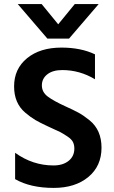

<svg xmlns="http://www.w3.org/2000/svg" viewBox="-20 -912 558 940"><path d="M477 -189Q477 -99 412.5 -45.5Q348 8 243 8Q129 8 54 -35V-164Q140 -102 242 -102Q288 -102 316 -124.5Q344 -147 344 -185Q344 -203 337 -217Q330 -231 308.5 -245Q287 -259 275.5 -265Q264 -271 228 -287Q218 -292 213 -294Q176 -311 153 -324.5Q130 -338 103 -361Q76 -384 62.5 -416Q49 -448 49 -489Q49 -575 112.5 -627Q176 -679 281 -679Q376 -679 445 -646V-524Q370 -569 285 -569Q238 -569 211.5 -548Q185 -527 185 -494Q185 -461 213.5 -439.5Q242 -418 299 -392Q339 -374 364 -360.5Q389 -347 418.5 -323Q448 -299 462.5 -265.5Q477 -232 477 -189ZM318 -723H212L67 -892H184L265 -793L346 -892H463Z"/></svg>

Font: Hind Siliguri SemiBold
Style: Regular
Weight: 600
Designer: Jyotish Sonowal
Foundry: Indian Type Foundry
Version: Version 1.001;PS 1.0;hotconv 1.0.86;makeotf.lib2.5.63406; tt